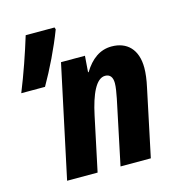

<svg xmlns="http://www.w3.org/2000/svg" viewBox="-106 -810 860 906"><g transform="rotate(-15 324.0 -357.0)"><path d="M9 -455H125C168 -530 212 -620 244 -704L241 -714H100C75 -632 43 -539 9 -455ZM111 0H260L316 -264C337 -363 368 -432 412 -432C435 -432 448 -417 448 -387C448 -367 443 -340 438 -314L372 0H520L589 -327C597 -363 601 -395 601 -421C601 -511 552 -558 477 -558C420 -558 376 -525 342 -469H339L345 -548H228Z"/></g></svg>

Font: Noto Sans Display SemiCondensed Extra
Style: Italic
Weight: 800
Width: 4
Italic angle: -12°
Designer: Monotype Design Team
Foundry: Monotype Imaging Inc.
Version: Version 1.900